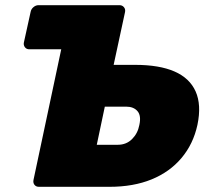

<svg xmlns="http://www.w3.org/2000/svg" viewBox="-20 -720 835 740"><path d="M130 0Q119 0 113 -7.5Q107 -15 109 -26L216 -530H93Q82 -530 76 -538Q70 -546 72 -556L98 -674Q100 -685 109 -692.5Q118 -700 128 -700H441Q451 -700 457.5 -692.5Q464 -685 462 -674L418 -470H501Q594 -470 652.5 -444.5Q711 -419 734 -367.5Q757 -316 741 -239Q725 -165 679.5 -111Q634 -57 564 -28.5Q494 0 402 0ZM353 -162H434Q467 -162 489 -184Q511 -206 517 -238Q525 -274 510 -291.5Q495 -309 466 -309H384Z"/></svg>

Font: Rubik ExtraBold
Style: Italic
Weight: 800
Italic angle: -12°
Designer: Hubert and Fischer
Foundry: Hubert and Fischer
Version: Version 2.300;gftools[0.9.30]